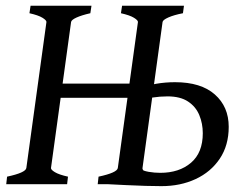

<svg xmlns="http://www.w3.org/2000/svg" viewBox="-20 -635 842 662"><path d="M211.4 0H1.5L4.4 -25.9Q68.4 -39.6 70.8 -55.7L140.1 -559.1Q140.6 -564.9 126.5 -573.7Q112.3 -582.5 81.5 -589.4L85.4 -615.2H295.4L291.5 -589.4Q261.2 -582.5 243.7 -574.5Q226.1 -566.4 225.1 -559.1L155.8 -55.7Q155.3 -49.8 169.4 -41.3Q183.6 -32.7 214.4 -25.9ZM434.1 -297.9H165L171.4 -346.7H440.9ZM530.3 0H316.9L319.8 -25.9Q383.8 -39.6 386.2 -55.7L455.6 -559.1Q456.1 -564.9 441.9 -573.7Q427.7 -582.5 397 -589.4L400.9 -615.2H614.3L610.8 -589.4Q580.1 -583.5 560.8 -575Q541.5 -566.4 540.5 -559.1L471.2 -54.7Q470.7 -48.3 484.1 -40.3Q497.6 -32.2 533.2 -24.9ZM536.6 6.8Q514.6 6.8 481.9 5.9Q449.2 4.9 414.1 3.2Q378.9 1.5 349.6 0L460.4 -54.2Q472.7 -45.9 492.7 -42.5Q512.7 -39.1 532.7 -39.1Q597.7 -39.1 638.4 -73.7Q679.2 -108.4 679.2 -175.8Q679.2 -209 667.2 -238Q655.3 -267.1 628.4 -284.9Q601.6 -302.7 557.6 -302.7Q531.7 -302.7 505.1 -298.6Q478.5 -294.4 463.4 -290.5L463.9 -334Q487.3 -340.8 518.8 -346.2Q550.3 -351.6 583.5 -351.6Q672.9 -351.6 720.7 -309.3Q768.6 -267.1 768.6 -197.8Q768.6 -133.8 737.8 -87.9Q707 -42 654.5 -17.6Q602.1 6.8 536.6 6.8Z"/></svg>

Font: Gentium Book Plus
Style: Italic
Weight: 400
Italic angle: -8°
Designer: Victor Gaultney, Annie Olsen, Iska Routamaa, Becca Hirsbrunner
Foundry: SIL International
Version: Version 6.101